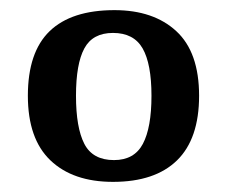

<svg xmlns="http://www.w3.org/2000/svg" viewBox="-20 -739 448 379"><path d="M203 -380Q124 -380 79.5 -422.5Q35 -465 35 -550Q35 -636 78 -677.5Q121 -719 206 -719Q283 -719 328 -677.5Q373 -636 373 -550Q373 -465 329.5 -422.5Q286 -380 203 -380ZM205 -423Q245 -423 262 -455Q279 -487 279 -550Q279 -613 261.5 -643.5Q244 -674 203 -674Q163 -674 146.5 -643.5Q130 -613 130 -550Q130 -487 146.5 -455Q163 -423 205 -423Z"/></svg>

Font: Noto Serif Kannada Medium
Style: Regular
Weight: 500
Version: Version 2.003